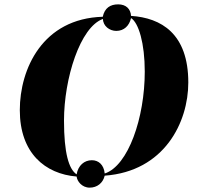

<svg xmlns="http://www.w3.org/2000/svg" viewBox="-20 -799 910 882"><path d="M392 63C426 63 453 42 461 8C735 -12 845 -237 845 -420C845 -645 720 -717 582 -726C580 -758 559 -779 523 -779C487 -779 461 -763 452 -722C176 -714 71 -483 71 -293C71 -96 187 0 332 12C334 33 356 63 392 63ZM332 2C296 -22 274 -96 274 -245C274 -438 348 -675 453 -712C453 -680 483 -657 514 -657C550 -657 574 -681 582 -716C617 -694 645 -600 645 -470C645 -258 569 -37 461 -2C457 -43 432 -63 402 -63C367 -63 339 -39 332 2Z"/></svg>

Font: Noto Serif Display Black
Style: Italic
Weight: 900
Italic angle: -12°
Designer: Monotype Design Team
Foundry: Monotype Imaging Inc.
Version: Version 2.009